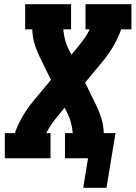

<svg xmlns="http://www.w3.org/2000/svg" viewBox="-20 -755 647 916"><path d="M488 141H377L400 0H290V-120H327Q325 -144 319.5 -166.5Q314 -189 304 -210L288 -241L253 -198Q238 -180 224.5 -160.5Q211 -141 201 -120H221V0H3V-120H51Q65 -161 88 -200Q111 -239 140 -274L223 -374L175 -472Q158 -505 146.5 -541Q135 -577 134 -615H100V-735H319V-615H282Q284 -591 289.5 -568.5Q295 -546 305 -525L321 -494L356 -537Q371 -555 384.5 -574.5Q398 -594 408 -615H388V-735H607V-615H558Q544 -574 521 -535Q498 -496 469 -461L386 -361L434 -263Q451 -230 462.5 -194Q474 -158 475 -120H531Z"/></svg>

Font: Iosevka Curly Slab HvExObl
Style: Regular
Weight: 900
Width: 7
Italic angle: -9°
Monospace: yes
Designer: Belleve Invis
Foundry: Belleve Invis
Version: Version 11.1.0; ttfautohint (v1.8.3)